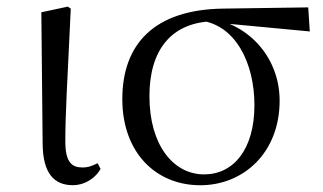

<svg xmlns="http://www.w3.org/2000/svg" viewBox="-20 -545 977 580"><path d="M199.8 14.4C240.1 14.4 271.3 -11.1 283.8 -34.8L274.9 -52C261.5 -45.5 248.5 -39.1 229 -39.1C197.4 -39.1 177.3 -54.3 177.3 -117.6C177.3 -195.6 182.5 -282.9 193.8 -518.8L185 -525L104.9 -507.9L108.8 -111.9C109.2 -20.4 144.2 14.4 199.8 14.4Z M585 14.6C714.7 14.6 824.7 -82.8 824.7 -240.9C824.7 -375.3 725.8 -479.5 598 -492L584.6 -483C692.7 -469.8 748.6 -352.9 748.6 -227.7C748.6 -93.1 685.2 -18.2 596.4 -18.2C504.7 -18.2 431.4 -105.3 431.4 -254.5C431.4 -391.9 495.6 -480.5 632.2 -481L649.1 -475.1L915.8 -450L911.1 -522.7L653.8 -519C445.2 -516 349.5 -411.2 349.5 -245.6C349.5 -84.4 450.5 14.6 585 14.6Z"/></svg>

Font: Source Han Serif TW VF
Style: Regular
Weight: 250
Designer: Ryoko NISHIZUKA 西塚涼子 (kana & ideographs); Frank Grießhammer (Latin, Greek & Cyrillic); Wenlong ZHANG 张文龙 (bopomofo); San
Foundry: Adobe
Version: Version 2.002;hotconv 1.1.0;makeotfexe 2.6.0